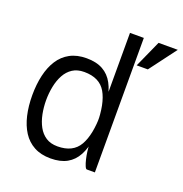

<svg xmlns="http://www.w3.org/2000/svg" viewBox="-128 -815 895 939"><g transform="rotate(20 319.5 -346.0)"><path d="M539 -702H639L534 -562H476ZM463 -500H391V-700H463ZM118 -250H46Q46 -307 57 -354.5Q68 -402 90.5 -437Q113 -472 149 -491.5Q185 -511 235 -511Q286 -511 320 -492Q354 -473 373.5 -436.5Q393 -400 401.5 -346.5Q410 -293 410 -225Q410 -225 401 -225Q392 -225 392 -225Q392 -332 359.5 -388Q327 -444 247 -444Q211 -444 186.5 -428Q162 -412 147 -384.5Q132 -357 125 -322Q118 -287 118 -250ZM118 -251Q118 -214 125 -179Q132 -144 147 -116.5Q162 -89 186.5 -73Q211 -57 247 -57Q327 -57 359.5 -113.5Q392 -170 392 -276Q392 -276 401 -276Q410 -276 410 -276Q410 -208 401.5 -154.5Q393 -101 373.5 -64.5Q354 -28 320 -9Q286 10 235 10Q185 10 149 -9.5Q113 -29 90.5 -64Q68 -99 57 -146.5Q46 -194 46 -251ZM463 -500V0H421Q416 0 410.5 -13Q405 -26 400.5 -45Q396 -64 393.5 -83.5Q391 -103 391 -115V-500Z"/></g></svg>

Font: Haskoy
Style: Regular
Weight: 400
Designer: Ertekin Erdin
Foundry: Ertekin Erdin
Version: Version 1.500